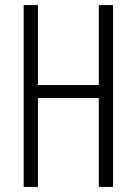

<svg xmlns="http://www.w3.org/2000/svg" viewBox="-20 -734 536 754"><path d="M424 0V-714H368V-400H129V-714H73V0H129V-349H368V0Z"/></svg>

Font: Noto Sans Display Condensed Light
Style: Regular
Weight: 300
Width: 3
Designer: Monotype Design Team
Foundry: Monotype Imaging Inc.
Version: Version 1.900